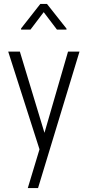

<svg xmlns="http://www.w3.org/2000/svg" viewBox="-20 -765 445 978"><path d="M121.6 192.9ZM121.6 192.9 181.2 -4.4 22.5 -500 22 -502H23.9H80.6H81.5V-501L206.5 -88.4L326.2 -501L326.7 -502H327.6H382.8H384.8L384.3 -500L173.8 192.9ZM318.8 -619.1V-614.3H270L202.6 -703.1L135.3 -614.3H87.4V-620.1L185.5 -745.1H219.2Z"/></svg>

Font: MAUL Condensed Light
Style: Light
Weight: 300
Designer: MAUL
Version: Version 2.137; 2017; ttfautohint (v1.8.3)